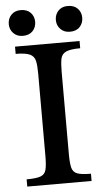

<svg xmlns="http://www.w3.org/2000/svg" viewBox="-57 -861 486 898"><g transform="rotate(-5 186.0 -412.5)"><path d="M336 0H34V-34Q79 -34 99.5 -41.5Q120 -49 125.5 -70.5Q131 -92 131 -135V-521Q131 -560 126 -582Q121 -604 100.5 -613.5Q80 -623 34 -623V-657H337V-623Q291 -623 270.5 -613.5Q250 -604 245.5 -582Q241 -560 241 -521V-135Q241 -92 246.5 -70.5Q252 -49 272 -41.5Q292 -34 336 -34ZM296 -704Q269 -704 252 -721.5Q235 -739 235 -764Q235 -790 251.5 -807.5Q268 -825 296 -825Q326 -825 342.5 -807.5Q359 -790 359 -765Q359 -739 342.5 -721.5Q326 -704 296 -704ZM75 -704Q48 -704 31 -721.5Q14 -739 14 -764Q14 -790 30.5 -807.5Q47 -825 75 -825Q105 -825 121.5 -807.5Q138 -790 138 -765Q138 -739 121.5 -721.5Q105 -704 75 -704Z"/></g></svg>

Font: STIX Two Text Medium
Style: Regular
Weight: 500
Designer: Ross Mills, John Hudson & Paul Hanslow, Tiro Typeworks Ltd; with prior portions MicroPress Inc., and Coen Hoffman.
Foundry: Tiro Typeworks Ltd
Version: Version 2.13 b171